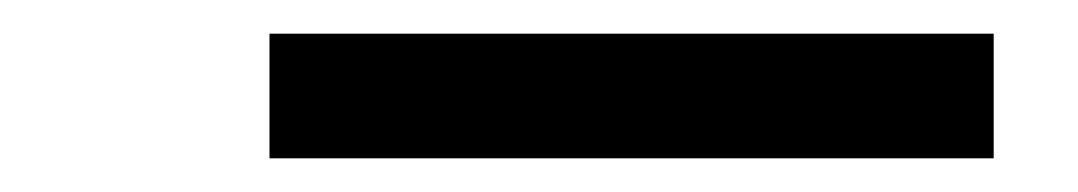

<svg xmlns="http://www.w3.org/2000/svg" viewBox="-20 -727 640 114"><path d="M140 -633V-707H570V-633Z"/></svg>

Font: Iosevka Medium Extended
Style: Italic
Weight: 500
Width: 7
Italic angle: -9°
Monospace: yes
Designer: Belleve Invis
Foundry: Belleve Invis
Version: Version 32.5.0; ttfautohint (v1.8.4)